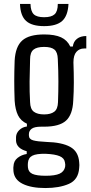

<svg xmlns="http://www.w3.org/2000/svg" viewBox="-20 -782 462 970"><path d="M209 168Q138 168 95 147Q52 126 48 83Q48 78 47.5 71.5Q47 65 48 59Q49 31 69 15.5Q89 0 115 -4V-18Q64 -32 61 -70Q61 -76 61 -80.5Q61 -85 61 -90Q62 -110 77.5 -125Q93 -140 116 -143V-157Q85 -171 71 -199.5Q57 -228 54 -273Q52 -326 52 -373Q52 -420 54 -476Q58 -547 92.5 -577.5Q127 -608 203 -608Q257 -608 288.5 -593.5Q320 -579 335 -547H348Q351 -572 369 -586Q387 -600 416 -600V-537H405Q381 -537 366 -520Q351 -503 351 -467Q353 -412 353 -365Q353 -318 350 -273Q347 -203 313.5 -172.5Q280 -142 203 -142Q199 -142 195 -142Q191 -142 188 -142Q154 -142 140 -131.5Q126 -121 126 -104V-98Q126 -79 147.5 -73Q169 -67 214 -65Q293 -63 334.5 -40Q376 -17 380 37Q382 52 380 67Q376 126 328 147Q280 168 209 168ZM203 -204Q236 -204 254 -217.5Q272 -231 273 -266Q275 -318 275 -370Q275 -422 272 -484Q271 -518 255 -531.5Q239 -545 203 -545Q166 -545 149 -531Q132 -517 132 -482Q130 -421 129.5 -370Q129 -319 132 -266Q133 -231 151 -217.5Q169 -204 203 -204ZM211 106Q258 106 281 95.5Q304 85 309 61Q311 50 308 38Q305 17 281.5 7Q258 -3 211 -5Q164 -6 143.5 4.5Q123 15 121 41Q120 51 121 63Q123 87 144 96.5Q165 106 211 106ZM81 -762H134Q135 -725 150.5 -710Q166 -695 203 -695Q240 -695 256 -710Q272 -725 272 -762H326Q323 -702 294 -676Q265 -650 203 -650Q141 -650 112 -676Q83 -702 81 -762Z"/></svg>

Font: Big Shoulders Text
Style: Regular
Weight: 400
Designer: Patric King
Foundry: XO Type Co
Version: Version 1.000; ttfautohint (v1.8.2)